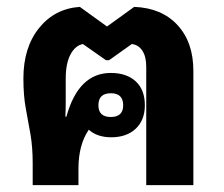

<svg xmlns="http://www.w3.org/2000/svg" viewBox="-20 -538 652 558"><path d="M75 0V-63Q75 -111 68.5 -148Q62 -185 55 -222.5Q48 -260 48 -310Q48 -400 93.5 -456.5Q139 -513 212 -518L291 -461L370 -518Q450 -515 496 -465Q542 -415 542 -332V0H405V-344Q405 -374 393.5 -391Q382 -408 363 -410L297 -363H288L221 -410Q199 -406 185 -380Q171 -354 171 -309V-289Q171 -261 171 -240Q171 -219 170 -199H173Q208 -326 302 -326Q348 -326 374.5 -301.5Q401 -277 401 -232Q401 -189 374.5 -164Q348 -139 303 -139Q263 -139 238 -161Q208 -117 208 -48V0ZM302 -198Q338 -198 338 -232Q338 -267 302 -267Q266 -267 266 -232Q266 -198 302 -198Z"/></svg>

Font: Noto Sans Thai Looped UI
Style: Bold
Weight: 700
Designer: Cadson Demak Team
Foundry: Cadson Demak Co., Ltd.
Version: Version 1.000; ttfautohint (v1.8.4.7-5d5b)